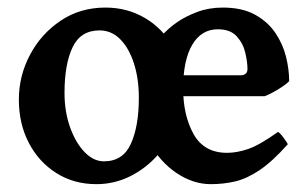

<svg xmlns="http://www.w3.org/2000/svg" viewBox="-20 -463 797 497"><path d="M728.5 -252.9Q719.7 -243.7 700 -231.7Q680.2 -219.7 665 -213.9H402.3L402.8 -268.1H602.5Q620.6 -268.1 620.6 -284.7Q620.6 -301.3 615.2 -325.4Q609.9 -349.6 593.3 -368.4Q576.7 -387.2 543.9 -387.2Q501.5 -387.2 477.8 -347.4Q454.1 -307.6 454.1 -233.9Q454.1 -164.1 481.2 -115.7Q508.3 -67.4 567.9 -67.4Q593.3 -67.4 622.6 -77.4Q651.9 -87.4 699.7 -121.6Q705.6 -118.2 714.4 -106Q723.1 -93.8 725.1 -89.8Q685.1 -44.9 652.1 -22.7Q619.1 -0.5 588.9 6.6Q558.6 13.7 525.9 13.7Q480 13.7 437.3 -14.9Q394.5 -43.5 366.9 -93.5Q339.4 -143.6 339.4 -208.5Q339.4 -271 365.5 -322.3Q391.6 -373.5 439.5 -406.2Q460 -420.4 490.2 -431.9Q520.5 -443.4 556.6 -443.4Q606.9 -443.4 640.1 -425Q673.3 -406.7 692.9 -377.7Q712.4 -348.6 720.5 -315.7Q728.5 -282.7 728.5 -252.9ZM454.1 -232.9Q454.1 -185.1 436.5 -140.6Q418.9 -96.2 388.2 -61.5Q357.4 -26.9 316.7 -6.6Q275.9 13.7 229.5 13.7Q171.4 13.7 126 -14.9Q80.6 -43.5 54.7 -93Q28.8 -142.6 28.8 -205.1Q28.8 -266.6 57.6 -321Q86.4 -375.5 137 -409.4Q187.5 -443.4 252.9 -443.4Q309.1 -443.4 354.7 -416.7Q400.4 -390.1 427.2 -342.8Q454.1 -295.4 454.1 -232.9ZM339.4 -210Q339.4 -259.3 326.7 -298.8Q314 -338.4 291.3 -361.3Q268.6 -384.3 237.8 -384.3Q188.5 -384.3 167.7 -340.3Q147 -296.4 147 -222.7Q147 -173.8 161.4 -133.5Q175.8 -93.3 199 -69.3Q222.2 -45.4 249 -45.4Q298.3 -45.4 318.8 -90.8Q339.4 -136.2 339.4 -210Z"/></svg>

Font: Namdhinggo
Style: Bold
Weight: 700
Designer: Victor Gaultney
Foundry: SIL International
Version: Version 3.001